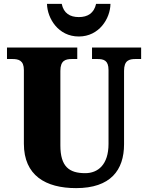

<svg xmlns="http://www.w3.org/2000/svg" viewBox="-20 -959 762 989"><path d="M386 -771C491 -771 548 -864 549 -939H475C464 -891 432 -871 386 -871C340 -871 308 -891 298 -939H222C224 -864 280 -771 386 -771ZM372 10C549 10 619 -82 619 -216V-594C619 -648 645 -655 679 -655H707V-714H454V-655H481C515 -655 539 -648 539 -598V-218C539 -110 484 -67 419 -67C337 -67 291 -100 291 -210V-594C291 -648 318 -655 351 -655H378V-714H16V-655H43C76 -655 103 -648 103 -598V-219C103 -55 215 10 372 10Z"/></svg>

Font: Noto Serif Ethiopic SemiCondensed Black
Style: Regular
Weight: 900
Width: 4
Designer: Monotype Design Team
Foundry: Monotype Imaging Inc.
Version: Version 2.102